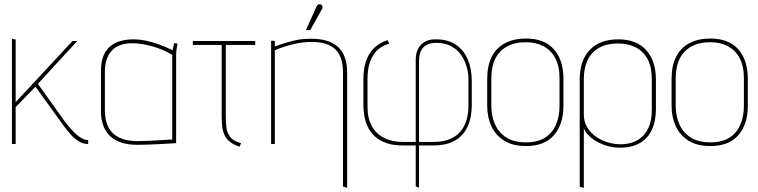

<svg xmlns="http://www.w3.org/2000/svg" viewBox="-20 -699 3680 932"><path d="M292 -113 164 -292 355 -500H332L56 -203V-507L38 -511V0H56V-179L152 -278L291 -86Q304 -68 321.5 -48Q339 -28 361 -14Q383 0 407 0H408V-19H407Q392 -19 374 -29.5Q356 -40 335.5 -61Q315 -82 292 -113Z M842 -487 826 -490Q826 -490 823 -479Q820 -468 818 -455Q788 -470 755.5 -482Q723 -494 690.5 -501Q658 -508 627 -508Q597 -508 569 -501Q541 -494 518.5 -477Q496 -460 483 -430Q470 -400 470 -354V-158Q470 -127 478.5 -98Q487 -69 507 -46Q527 -23 561.5 -9.5Q596 4 647 4Q669 4 695 3Q721 2 746 1Q771 0 791.5 -1.5Q812 -3 824 -3.5Q836 -4 835 -4V-434Q835 -451 838.5 -469Q842 -487 842 -487ZM489 -163V-351Q489 -384 497.5 -409.5Q506 -435 522.5 -453Q539 -471 564 -480Q589 -489 622 -489Q645 -489 670 -485Q695 -481 720 -474Q745 -467 769.5 -456.5Q794 -446 816 -433V-22Q817 -22 800.5 -21Q784 -20 758 -18.5Q732 -17 702.5 -15.5Q673 -14 647 -14Q594 -14 559 -31Q524 -48 506.5 -81Q489 -114 489 -163Z M1076 -133V-481H1219V-500H916V-481H1056V-133Q1056 -105 1059 -82Q1062 -59 1071 -41Q1080 -23 1097.5 -9.5Q1115 4 1143 13L1150 -4Q1113 -14 1097.5 -34Q1082 -54 1079 -80Q1076 -106 1076 -133Z M1645 -347V206L1665 213V-346Q1665 -393 1652.5 -424Q1640 -455 1618.5 -473Q1597 -491 1571 -499.5Q1545 -508 1516.5 -510Q1488 -512 1462 -510Q1436 -509 1408.5 -502.5Q1381 -496 1356 -488Q1331 -480 1314 -473V-501H1296V0H1314V-455Q1334 -464 1360.5 -472.5Q1387 -481 1416.5 -487.5Q1446 -494 1475 -495Q1516 -497 1547.5 -490Q1579 -483 1600.5 -466Q1622 -449 1633.5 -419.5Q1645 -390 1645 -347ZM1542 -653Q1545 -657 1545.5 -661.5Q1546 -666 1544.5 -670.5Q1543 -675 1538 -677Q1534 -679 1530 -678.5Q1526 -678 1522.5 -675.5Q1519 -673 1517 -668L1465 -553H1486Z M1744 -314V-189Q1744 -129 1764.5 -85Q1785 -41 1827.5 -17Q1870 7 1934 7H1998V206L2014 212V7H2084Q2148 7 2189 -17Q2230 -41 2250 -85Q2270 -129 2270 -189V-307Q2270 -366 2250 -412Q2230 -458 2190.5 -483.5Q2151 -509 2092 -508Q2061 -508 2040 -495Q2019 -482 2008.5 -460Q1998 -438 1998 -409V-10H1934Q1884 -10 1845.5 -29Q1807 -48 1785.5 -86Q1764 -124 1764 -179V-316Q1764 -368 1778 -403.5Q1792 -439 1816 -459.5Q1840 -480 1870 -487L1861 -504Q1803 -485 1773.5 -438Q1744 -391 1744 -314ZM2084 -10H2014V-402Q2014 -433 2023.5 -452.5Q2033 -472 2052 -481.5Q2071 -491 2097 -491Q2142 -491 2172.5 -473.5Q2203 -456 2220.5 -429Q2238 -402 2246 -372Q2254 -342 2254 -317V-186Q2254 -131 2235 -91.5Q2216 -52 2178.5 -31Q2141 -10 2084 -10Z M2715 -185V-316Q2715 -408 2668.5 -460Q2622 -512 2533 -512Q2474 -512 2431.5 -489.5Q2389 -467 2367 -423.5Q2345 -380 2345 -316V-185Q2345 -131 2365 -87Q2385 -43 2427 -16.5Q2469 10 2533 10Q2624 10 2669.5 -43.5Q2715 -97 2715 -185ZM2696 -320V-185Q2696 -135 2679 -94.5Q2662 -54 2626 -31Q2590 -8 2533 -8Q2475 -8 2438 -31.5Q2401 -55 2383 -95.5Q2365 -136 2365 -185V-320Q2365 -375 2384 -413.5Q2403 -452 2440.5 -473Q2478 -494 2533 -494Q2582 -494 2618.5 -474.5Q2655 -455 2675.5 -416.5Q2696 -378 2696 -320Z M3164 -171V-311Q3164 -403 3117 -455.5Q3070 -508 2981 -508Q2892 -508 2843 -457Q2794 -406 2794 -311V207L2814 213V-76Q2823 -54 2842.5 -36.5Q2862 -19 2887 -6.5Q2912 6 2938.5 12Q2965 18 2989 18Q3045 18 3084 -3.5Q3123 -25 3143.5 -67.5Q3164 -110 3164 -171ZM3144 -316V-165Q3144 -114 3127.5 -78Q3111 -42 3080 -22Q3049 -2 3005 1Q2973 3 2939.5 -5.5Q2906 -14 2877.5 -32.5Q2849 -51 2831.5 -79Q2814 -107 2814 -143V-316Q2814 -370 2833 -408.5Q2852 -447 2889 -467.5Q2926 -488 2981 -488Q3029 -488 3066 -469Q3103 -450 3123.5 -412Q3144 -374 3144 -316Z M3610 -185V-316Q3610 -408 3563.5 -460Q3517 -512 3428 -512Q3369 -512 3326.5 -489.5Q3284 -467 3262 -423.5Q3240 -380 3240 -316V-185Q3240 -131 3260 -87Q3280 -43 3322 -16.5Q3364 10 3428 10Q3519 10 3564.5 -43.5Q3610 -97 3610 -185ZM3591 -320V-185Q3591 -135 3574 -94.5Q3557 -54 3521 -31Q3485 -8 3428 -8Q3370 -8 3333 -31.5Q3296 -55 3278 -95.5Q3260 -136 3260 -185V-320Q3260 -375 3279 -413.5Q3298 -452 3335.5 -473Q3373 -494 3428 -494Q3477 -494 3513.5 -474.5Q3550 -455 3570.5 -416.5Q3591 -378 3591 -320Z"/></svg>

Font: Advent Pro Thin
Style: Regular
Weight: 250
Version: Version 3.000